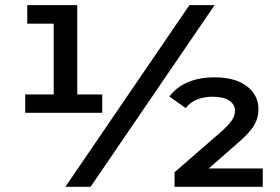

<svg xmlns="http://www.w3.org/2000/svg" viewBox="-20 -720 1079 740"><path d="M77.1 -285.2V-356H187V-628.9H85V-700.2H277.8V-356H374V-285.2ZM231.9 0 710 -700.2H807.1L329.1 0ZM632.8 -348.1Q658.7 -383.3 702.9 -402.6Q747.1 -421.9 807.1 -421.9Q886.2 -421.9 931.2 -387.9Q976.1 -354 976.1 -298.8Q976.1 -266.6 960.4 -238.8Q944.8 -210.9 898.9 -170.9L784.7 -70.8H992.7V0H652.8V-56.2L832 -211.9Q862.8 -239.7 874.3 -257.3Q885.7 -274.9 885.7 -293Q885.7 -316.9 864.3 -332Q842.8 -347.2 799.8 -347.2Q765.6 -347.2 738.8 -336.2Q711.9 -325.2 695.8 -303.2Z"/></svg>

Font: Montserrat SemiBold
Style: Regular
Weight: 600
Designer: Julieta Ulanovsky
Foundry: Julieta Ulanovsky
Version: Version 7.200